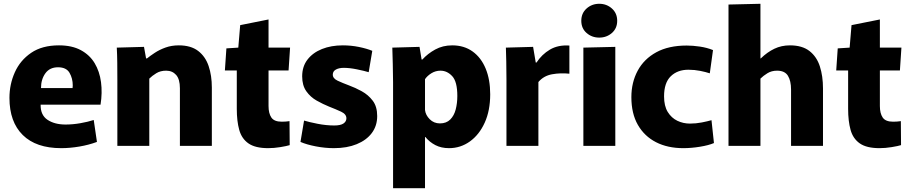

<svg xmlns="http://www.w3.org/2000/svg" viewBox="-20 -772 4815 1016"><path d="M304 12Q171 12 100.5 -57.5Q30 -127 30 -254Q30 -326 58.5 -389.5Q87 -453 145 -492.5Q203 -532 292 -532Q361 -532 408 -506.5Q455 -481 481 -437.5Q507 -394 514.5 -337.5Q522 -281 512 -218H195Q194 -163 231.5 -138Q269 -113 327 -113Q365 -113 405 -120Q445 -127 476 -137L493 -21Q450 -5 400 3.5Q350 12 304 12ZM287 -416Q243 -416 220 -384Q197 -352 197 -306H364Q364 -310 364.5 -313.5Q365 -317 365 -320Q365 -357 348 -386.5Q331 -416 287 -416Z M601 -348Q601 -397 600.5 -440Q600 -483 598 -520L742 -524L753 -463H758Q774 -476 799 -492.5Q824 -509 856 -520.5Q888 -532 926 -532Q990 -532 1028.5 -502.5Q1067 -473 1084 -422.5Q1101 -372 1101 -309V0H932V-305Q932 -353 912 -375.5Q892 -398 859 -398Q829 -398 807 -384.5Q785 -371 770 -356V0H601Z M1399 12Q1331 12 1295 -13Q1259 -38 1246 -84.5Q1233 -131 1233 -196V-399H1170L1178 -516L1241 -520L1251 -639L1401 -669V-520H1515L1507 -399H1401V-211Q1401 -172 1416 -150Q1431 -128 1471 -128Q1493 -128 1512 -131L1513 -4Q1497 1 1463.5 6.5Q1430 12 1399 12Z M1747 12Q1700 12 1651 2.5Q1602 -7 1570 -21L1589 -134Q1615 -126 1660.5 -117Q1706 -108 1749 -108Q1782 -108 1797.5 -118.5Q1813 -129 1813 -146Q1813 -168 1785 -181Q1757 -194 1721 -208Q1689 -221 1656 -239.5Q1623 -258 1601 -289Q1579 -320 1579 -368Q1579 -420 1607 -456.5Q1635 -493 1683.5 -512.5Q1732 -532 1794 -532Q1838 -532 1879.5 -523.5Q1921 -515 1950 -503L1931 -390Q1908 -397 1869 -405Q1830 -413 1799 -413Q1774 -413 1757.5 -404Q1741 -395 1741 -377Q1741 -357 1766.5 -345Q1792 -333 1827 -320Q1860 -308 1894.5 -289Q1929 -270 1952.5 -239Q1976 -208 1976 -158Q1976 -106 1947.5 -68Q1919 -30 1867.5 -9Q1816 12 1747 12Z M2060 -337Q2060 -382 2058.5 -431Q2057 -480 2056 -520L2200 -524L2211 -457H2215Q2243 -488 2283 -510Q2323 -532 2373 -532Q2436 -532 2481 -499.5Q2526 -467 2550 -409Q2574 -351 2574 -273Q2574 -187 2545 -123Q2516 -59 2466.5 -23.5Q2417 12 2356 12Q2315 12 2284 -4Q2253 -20 2231 -47H2229V224H2060ZM2308 -119Q2342 -119 2362.5 -139.5Q2383 -160 2391.5 -193Q2400 -226 2400 -264Q2400 -340 2373 -369Q2346 -398 2311 -398Q2285 -398 2263 -384.5Q2241 -371 2229 -353V-190Q2232 -163 2254 -141Q2276 -119 2308 -119Z M2660 0V-351Q2660 -407 2659 -446Q2658 -485 2657 -520L2801 -524L2815 -441H2819Q2847 -484 2890 -509.5Q2933 -535 2993 -531V-382Q2946 -387 2901.5 -379Q2857 -371 2829 -338V0Z M3151 -573Q3112 -573 3084 -597.5Q3056 -622 3056 -662Q3056 -702 3084 -727Q3112 -752 3151 -752Q3190 -752 3218 -727Q3246 -702 3246 -662Q3246 -622 3218 -597.5Q3190 -573 3151 -573ZM3067 -520 3236 -524V0H3067Z M3596 12Q3513 12 3451.5 -19.5Q3390 -51 3355.5 -111Q3321 -171 3321 -258Q3321 -336 3354.5 -398Q3388 -460 3453 -495.5Q3518 -531 3614 -531Q3646 -531 3683.5 -525.5Q3721 -520 3753 -507L3736 -384Q3715 -391 3685 -397Q3655 -403 3623 -403Q3565 -403 3529.5 -368.5Q3494 -334 3494 -262Q3494 -211 3513.5 -179.5Q3533 -148 3564 -133Q3595 -118 3631 -118Q3663 -118 3693.5 -124Q3724 -130 3745 -136L3758 -15Q3730 -3 3684 4.5Q3638 12 3596 12Z M3835 -748 4004 -752V-463H4006Q4040 -496 4077.5 -514Q4115 -532 4160 -532Q4225 -532 4263.5 -502Q4302 -472 4318.5 -420.5Q4335 -369 4335 -304V0H4166V-298Q4166 -344 4149.5 -371Q4133 -398 4092 -398Q4063 -398 4041 -384.5Q4019 -371 4004 -356V0H3835Z M4634 12Q4566 12 4530 -13Q4494 -38 4481 -84.5Q4468 -131 4468 -196V-399H4405L4413 -516L4476 -520L4486 -639L4636 -669V-520H4750L4742 -399H4636V-211Q4636 -172 4651 -150Q4666 -128 4706 -128Q4728 -128 4747 -131L4748 -4Q4732 1 4698.5 6.5Q4665 12 4634 12Z"/></svg>

Font: Murecho
Style: Bold
Weight: 700
Designer: Neil Summerour
Foundry: Positype
Version: Version 1.010; ttfautohint (v1.8.3)